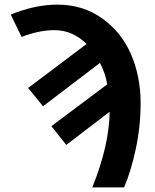

<svg xmlns="http://www.w3.org/2000/svg" viewBox="-20 -810 672 830"><path d="M26.4 -747.1Q131.8 -790 228.5 -790Q338.9 -790 422.4 -730Q505.9 -669.9 546.9 -574.2Q587.9 -478.5 587.9 -364.3Q587.9 -263.7 566.9 -166Q545.9 -68.4 516.6 0H378.9Q452.1 -180.7 454.1 -327.1L266.6 -183.6L202.1 -264.6L443.4 -445.3Q436.5 -491.2 412.1 -538.1L166 -350.6L101.6 -429.7L354.5 -620.1Q293 -679.7 215.8 -679.7Q149.4 -679.7 73.2 -650.4Z"/></svg>

Font: Gothic A1
Style: Bold
Weight: 700
Version: Version 2.50